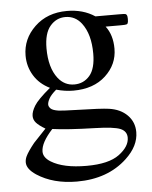

<svg xmlns="http://www.w3.org/2000/svg" viewBox="-50 -502 600 760"><g transform="rotate(-5 250.0 -122.0)"><path d="M150.9 -163.1Q109.9 -183.1 87.9 -219Q65.9 -254.9 65.9 -298.3Q65.9 -364.7 116 -412.6Q166 -460.4 244.1 -460.4Q308.1 -460.4 355 -429.2H449.7Q470.7 -429.2 474.1 -428Q477.5 -426.8 479 -423.8Q481.9 -419.4 481.9 -408.2Q481.9 -395.5 479.5 -390.6Q478 -388.2 474.4 -386.7Q470.7 -385.3 449.7 -385.3H391.6Q418.9 -350.1 418.9 -295.4Q418.9 -232.9 371.1 -188.5Q323.2 -144 242.7 -144Q209.5 -144 174.8 -153.8Q153.3 -135.3 145.8 -121.3Q138.2 -107.4 138.2 -97.7Q138.2 -89.4 146.2 -81.5Q154.3 -73.7 177.7 -70.3Q191.4 -68.4 246.1 -66.9Q346.7 -64.5 376.5 -60.1Q421.9 -53.7 449 -26.4Q476.1 1 476.1 41Q476.1 96.2 424.3 144.5Q348.1 215.8 225.6 215.8Q131.3 215.8 66.4 173.3Q29.8 148.9 29.8 122.6Q29.8 110.8 35.2 99.1Q43.5 81.1 69.3 48.8Q72.8 44.4 119.1 -3.9Q93.8 -19 83.3 -31Q72.8 -43 72.8 -58.1Q72.8 -75.2 86.7 -98.1Q100.6 -121.1 150.9 -163.1ZM235.8 -437Q199.7 -437 175.3 -408.2Q150.9 -379.4 150.9 -319.8Q150.9 -242.7 184.1 -200.2Q209.5 -168 248.5 -168Q285.6 -168 309.6 -195.8Q333.5 -223.6 333.5 -283.2Q333.5 -360.8 299.8 -404.8Q274.9 -437 235.8 -437ZM146 0Q123 24.9 111.3 46.4Q99.6 67.9 99.6 85.9Q99.6 109.4 127.9 127Q176.8 157.2 269 157.2Q356.9 157.2 398.7 126.2Q440.4 95.2 440.4 60.1Q440.4 34.7 415.5 23.9Q390.1 13.2 314.9 11.2Q205.1 8.3 146 0Z"/></g></svg>

Font: Jameel Khushkhati
Style: Regular
Weight: 400
Version: Version 3.5